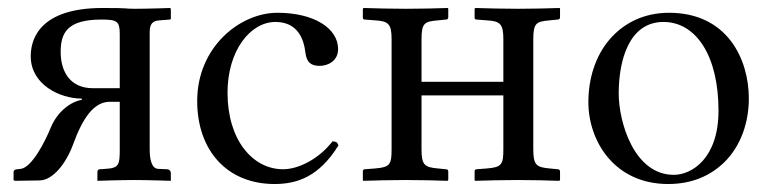

<svg xmlns="http://www.w3.org/2000/svg" viewBox="-20 -451 1936 481"><path d="M14 0 17 2 80 1C112 0 145 -40 163 -89C187 -155 215 -196 255 -196H280V-77C280 -38 278 -30 245 -28L230 -27C226 -27 224 -24 224 -20V2C224 2 281 0 317 0C352 0 408 2 408 2V-18C408 -20 406 -27 398 -27L376 -28C360 -29 355 -51 355 -77V-370C355 -391 362 -399 380 -400L405 -402C407 -402 408 -403 408 -405V-429L406 -431C406 -431 353 -429 319 -429C287 -429 313 -431 237 -431C66 -431 57 -339 57 -310C57 -239 130 -204 185 -204V-201C157 -196 124 -172 107 -131C92 -94 59 -31 32 -28L24 -27C20 -27 14 -26 14 -19ZM132 -321C132 -368 148 -402 234 -402C273 -402 280 -398 280 -366V-230H213C156 -230 132 -271 132 -321Z M828 -87C824 -96 822 -96 813 -97C781 -55 730 -27 689 -27C614 -27 550 -99 550 -219C550 -324 607 -396 670 -396C726 -396 741 -353 745 -320C748 -293 761 -286 781 -286C801 -286 827 -298 827 -328C827 -380 767 -419 675 -419C581 -419 474 -333 474 -198C474 -75 548 10 668 10C725 10 780 -9 828 -87Z M1241 -77C1241 -39 1237 -32 1200 -29L1174 -27C1171 -27 1169 -25 1169 -22V0L1170 2C1200 1 1242 0 1278 0C1315 0 1351 1 1381 2L1383 0V-21C1383 -25 1381 -27 1377 -27L1357 -29C1324 -32 1316 -37 1316 -77V-353C1316 -394 1324 -397 1357 -400L1377 -402C1381 -402 1383 -404 1383 -408V-429L1382 -431C1352 -430 1315 -429 1278 -429C1242 -429 1201 -430 1171 -431L1169 -429V-407C1169 -403 1171 -402 1174 -402L1200 -400C1233 -398 1241 -391 1241 -353V-246H1036V-353C1036 -394 1044 -397 1077 -400L1097 -402C1101 -402 1103 -404 1103 -408V-429L1102 -431C1072 -430 1034 -429 997 -429C961 -429 921 -430 891 -431L889 -429V-407C889 -403 891 -402 894 -402L920 -400C953 -398 961 -391 961 -353V-77C961 -39 957 -32 920 -29L894 -27C891 -27 889 -25 889 -22V0L890 2C920 1 961 0 997 0C1034 0 1071 1 1101 2L1103 0V-21C1103 -25 1101 -27 1097 -27L1077 -29C1044 -32 1036 -37 1036 -77V-212H1241Z M1454 -195C1454 -98 1519 10 1654 10C1715 10 1761 -12 1794 -44C1837 -86 1856 -146 1856 -204C1856 -303 1802 -419 1656 -419C1593 -419 1542 -393 1507 -352C1472 -311 1454 -255 1454 -195ZM1642 -396C1724 -396 1780 -311 1780 -174C1780 -54 1713 -13 1668 -13C1569 -13 1530 -144 1530 -217C1530 -300 1556 -396 1642 -396Z"/></svg>

Font: Libertinus Serif Display
Style: Regular
Weight: 400
Designer: Philipp H. Poll, Khaled Hosny
Foundry: Caleb Maclennan
Version: Version 7.050;RELEASE